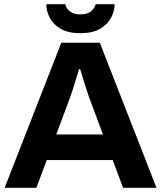

<svg xmlns="http://www.w3.org/2000/svg" viewBox="-20 -888 762 908"><path d="M2 0 270 -686H452L720 0H562L513 -131H201L152 0ZM246 -252H467L402 -426Q397 -439 390 -461Q383 -483 376 -506Q369 -529 364 -545Q359 -561 359 -561H354Q354 -561 349 -545Q344 -529 337 -506Q330 -483 323 -461Q316 -439 311 -426ZM360 -731Q302 -731 266.5 -752Q231 -773 215 -804.5Q199 -836 199 -868H289Q290 -858 298 -847Q306 -836 321 -828Q336 -820 360 -820Q395 -820 412.5 -836.5Q430 -853 432 -868H522Q522 -836 505.5 -804.5Q489 -773 453.5 -752Q418 -731 360 -731Z"/></svg>

Font: Archivo VF Beta
Style: Regular
Weight: 400
Designer: Hector Gatti
Foundry: Omnibus-Type
Version: Version 1.002